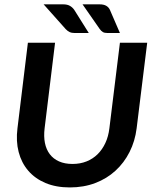

<svg xmlns="http://www.w3.org/2000/svg" viewBox="-20 -842 693 870"><path d="M308.6 -99.1Q343.3 -99.1 372.1 -110.6Q400.9 -122.1 422.4 -143.3Q443.8 -164.6 457.5 -194.1Q471.2 -223.6 475.6 -260.3L523.4 -648.4H647L599.1 -260.3Q591.8 -202.1 567.1 -153.3Q542.5 -104.5 503.4 -68.6Q464.4 -32.7 411.9 -12.7Q359.4 7.3 296.4 7.3Q233.9 7.3 186.3 -12.7Q138.7 -32.7 107.9 -68.6Q77.1 -104.5 64.5 -153.3Q51.8 -202.1 59.1 -260.3L106.4 -648.4H229.5L182.1 -260.3Q177.7 -223.6 183.6 -194.1Q189.5 -164.6 205.6 -143.3Q221.7 -122.1 247.6 -110.6Q273.4 -99.1 308.6 -99.1ZM431.6 -822.3Q450.2 -822.3 461.4 -815.7Q472.7 -809.1 478 -797.4L523.4 -692.4H467.3Q453.6 -692.4 446 -696.8Q438.5 -701.2 431.6 -710.9L354 -822.3ZM266.6 -822.3Q285.2 -822.3 296.9 -815.4Q308.6 -808.6 316.4 -797.4L382.3 -692.4H318.4Q304.7 -692.4 295.4 -696.8Q286.1 -701.2 277.8 -710L177.7 -822.3Z"/></svg>

Font: Carlito
Style: Bold Italic
Weight: 700
Italic angle: -7°
Designer: Lukasz Dziedzic
Foundry: tyPoland Lukasz Dziedzic
Version: Version 1.104